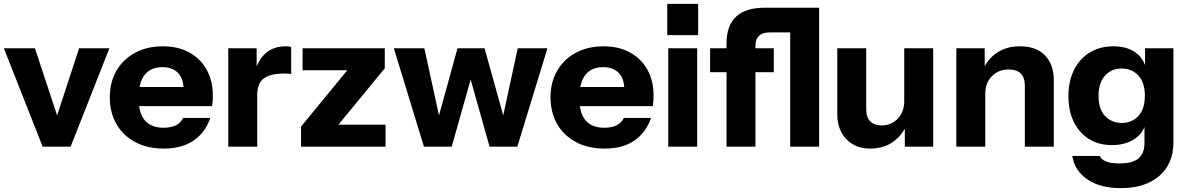

<svg xmlns="http://www.w3.org/2000/svg" viewBox="-22 -760 6161 995"><path d="M199 0 -2 -510H159L274 -162L388 -510H545L344 0Z M827 10Q742 10 679 -23.5Q616 -57 581.5 -117Q547 -177 547 -255Q547 -334 581.5 -393.5Q616 -453 678 -486.5Q740 -520 822 -520Q901 -520 959 -488Q1017 -456 1049 -399Q1081 -342 1081 -265Q1081 -249 1080 -235.5Q1079 -222 1077 -210H699Q715 -98 826 -98Q862 -98 888 -110Q914 -122 927 -149H1068Q1043 -75 982.5 -32.5Q922 10 827 10ZM820 -412Q722 -412 701 -309H929Q925 -361 896 -386.5Q867 -412 820 -412Z M1161 0V-510H1308V-416Q1351 -520 1459 -520Q1478 -520 1487 -516V-376Q1477 -379 1451 -379Q1379 -379 1345 -353.5Q1311 -328 1311 -266V0Z M1538 0V-104L1778 -396H1546V-510H1972V-406L1732 -114H1976V0Z M2175 0 2019 -510H2177L2253 -162L2349 -510H2489L2586 -162L2661 -510H2815L2659 0H2515L2417 -348L2319 0Z M3111 10Q3026 10 2963 -23.5Q2900 -57 2865.5 -117Q2831 -177 2831 -255Q2831 -334 2865.5 -393.5Q2900 -453 2962 -486.5Q3024 -520 3106 -520Q3185 -520 3243 -488Q3301 -456 3333 -399Q3365 -342 3365 -265Q3365 -249 3364 -235.5Q3363 -222 3361 -210H2983Q2999 -98 3110 -98Q3146 -98 3172 -110Q3198 -122 3211 -149H3352Q3327 -75 3266.5 -32.5Q3206 10 3111 10ZM3104 -412Q3006 -412 2985 -309H3213Q3209 -361 3180 -386.5Q3151 -412 3104 -412Z M3441 0V-510H3591V0ZM3436 -578V-740H3596V-578Z M3743 0V-386H3658V-510H3743V-534Q3743 -720 3941 -720H4223V0H4073V-592H3967Q3893 -592 3893 -522V-510H3988V-386H3893V0Z M4488 10Q4434 10 4395.5 -13.5Q4357 -37 4337 -76.5Q4317 -116 4317 -165V-510H4467V-194Q4467 -152 4488 -131Q4509 -110 4547 -110Q4597 -110 4630.5 -145Q4664 -180 4664 -236V-510H4814V0H4667V-93Q4641 -46 4595.5 -18Q4550 10 4488 10Z M4934 0V-510H5081V-417Q5107 -464 5153 -492Q5199 -520 5264 -520Q5349 -520 5394 -472.5Q5439 -425 5439 -345V0H5289V-316Q5289 -400 5205 -400Q5152 -400 5118 -365Q5084 -330 5084 -274V0Z M5786 215Q5680 215 5613.5 170Q5547 125 5535 48H5677Q5694 87 5779 87Q5847 87 5878 61Q5909 35 5909 -20V-102Q5891 -58 5846.5 -33Q5802 -8 5740 -8Q5672 -8 5621.5 -39.5Q5571 -71 5543 -128Q5515 -185 5515 -262Q5515 -340 5544 -398Q5573 -456 5625.5 -488Q5678 -520 5748 -520Q5811 -520 5853.5 -494Q5896 -468 5912 -422V-510H6059V-22Q6059 88 5986 151.5Q5913 215 5786 215ZM5792 -123Q5845 -123 5878 -159.5Q5911 -196 5911 -264Q5911 -332 5877.5 -368.5Q5844 -405 5790 -405Q5738 -405 5704.5 -368Q5671 -331 5671 -263Q5671 -195 5704.5 -159Q5738 -123 5792 -123Z"/></svg>

Font: Instrument Sans
Style: Bold
Weight: 700
Designer: Rodrigo Fuenzalida
Foundry: fragTYPE
Version: Version 1.000; ttfautohint (v1.8.4.7-5d5b);gftools[0.9.28]